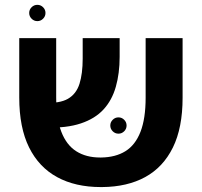

<svg xmlns="http://www.w3.org/2000/svg" viewBox="-20 -759 826 786"><path d="M392.8 6.8Q288.5 6.8 213.9 -33.9Q139.2 -74.5 99 -155.6Q58.8 -236.8 58.8 -359.5V-602.8H210V-361Q210 -274.2 231 -219.8Q252 -165.2 292.2 -139.8Q332.5 -114.2 389.8 -114.2H394.2Q453 -115 493.5 -140.1Q534 -165.2 555.1 -219.4Q576.2 -273.5 576.2 -359.5V-602.8H727.5V-358.8Q727.5 -236 687.8 -155.2Q648 -74.5 574.6 -34.2Q501.2 6 398 6.8ZM167.2 -236.8 158.8 -338.5Q223.8 -334.8 258 -354.5Q292.2 -374.2 305.4 -415.9Q318.5 -457.5 318.5 -518.8V-602.8H469.8V-526.2Q469.8 -458.8 454.2 -404Q438.8 -349.2 404 -311.2Q369.2 -273.2 311 -253.8Q252.8 -234.2 167.2 -236.8ZM465 -211.8Q451.2 -211.8 441.4 -221.6Q431.5 -231.5 431.5 -245.2Q431.5 -258.8 441.4 -268.6Q451.2 -278.5 465 -278.5Q478.5 -278.5 488.4 -268.6Q498.2 -258.8 498.2 -245.2Q498.2 -231.5 488.4 -221.6Q478.5 -211.8 465 -211.8ZM133 -672.5Q119.2 -672.5 109.4 -682.4Q99.5 -692.2 99.5 -706Q99.5 -719.5 109.4 -729.4Q119.2 -739.2 133 -739.2Q146.5 -739.2 156.4 -729.4Q166.2 -719.5 166.2 -706Q166.2 -692.2 156.4 -682.4Q146.5 -672.5 133 -672.5Z"/></svg>

Font: Noto Sans Hebrew Light
Style: Regular
Weight: 100
Version: Version 3.000